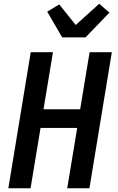

<svg xmlns="http://www.w3.org/2000/svg" viewBox="-20 -1017 640 1037"><path d="M25 0 146 -735H266L215 -427H413L464 -735H584L463 0H343L397 -326H199L145 0ZM316 -815 235 -954 300 -993 389 -882 516 -997 543 -973 571 -949 442 -815Z"/></svg>

Font: Iosevka Extended
Style: Bold Italic
Weight: 700
Width: 7
Italic angle: -9°
Monospace: yes
Designer: Belleve Invis
Foundry: Belleve Invis
Version: Version 32.5.0; ttfautohint (v1.8.4)